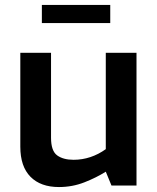

<svg xmlns="http://www.w3.org/2000/svg" viewBox="-20 -749 633 775"><path d="M218 6Q144 6 103 -35.5Q62 -77 62 -157V-536H186V-193Q186 -140 210.5 -122Q235 -104 277 -104Q312 -104 345 -115Q378 -126 407 -147V-536H531V0H430L407 -56Q369 -32 320.5 -13Q272 6 218 6ZM149 -656V-729H425V-656Z"/></svg>

Font: Exo Thin SemiBold
Style: Regular
Weight: 600
Version: Version 2.000